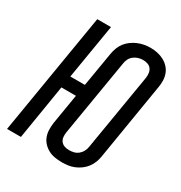

<svg xmlns="http://www.w3.org/2000/svg" viewBox="-175 -872 951 1007"><g transform="rotate(30 300.0 -368.5)"><path d="M342 8Q321 8 300 4.5Q279 1 261 -8.5Q243 -18 229 -33Q215 -48 208 -67Q201 -86 200.5 -107.5Q200 -129 203 -150L233 -331H145L91 0H7L129 -735H212L157 -404H245L280 -612Q283 -631 290 -649.5Q297 -668 309 -683.5Q321 -699 337.5 -711Q354 -723 372 -730.5Q390 -738 409 -741.5Q428 -745 447 -745Q469 -745 489.5 -740.5Q510 -736 528 -726.5Q546 -717 560 -702Q574 -687 581 -668Q588 -649 588.5 -627.5Q589 -606 585 -585L509 -123Q506 -104 499 -86Q492 -68 480 -52Q468 -36 451.5 -24Q435 -12 417 -4.5Q399 3 380 5.5Q361 8 342 8ZM344 -66Q358 -66 372.5 -69.5Q387 -73 399 -83Q411 -93 418 -106.5Q425 -120 427 -135L504 -597Q506 -611 504 -625.5Q502 -640 494 -650.5Q486 -661 472.5 -665.5Q459 -670 444 -670Q430 -670 415.5 -665.5Q401 -661 389 -651.5Q377 -642 370.5 -628.5Q364 -615 362 -600L285 -138Q283 -124 284.5 -110Q286 -96 294.5 -85.5Q303 -75 316 -70.5Q329 -66 344 -66Z"/></g></svg>

Font: Iosevka Curly Extended Oblique
Style: Regular
Weight: 400
Width: 7
Italic angle: -9°
Monospace: yes
Designer: Belleve Invis
Foundry: Belleve Invis
Version: Version 11.1.0; ttfautohint (v1.8.3)